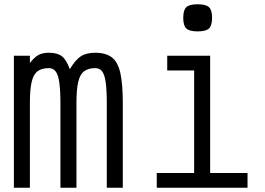

<svg xmlns="http://www.w3.org/2000/svg" viewBox="-20 -879 1240 899"><path d="M45 0V-618H120V-584Q141 -611 160 -621.5Q179 -632 209 -632Q249 -632 270 -615.5Q291 -599 307 -555Q333 -599 358.5 -615.5Q384 -632 426 -632Q475 -632 503.5 -610.5Q532 -589 543.5 -537Q555 -485 555 -395V0H480V-395Q480 -457 475 -493Q470 -529 458.5 -544.5Q447 -560 426 -560Q393 -560 373.5 -545Q354 -530 346 -494.5Q338 -459 338 -398V0H263V-389Q263 -453 258 -490.5Q253 -528 241 -544Q229 -560 209 -560Q175 -560 155.5 -545Q136 -530 128 -494.5Q120 -459 120 -398V0Z M889 0V-596L936 -549H763V-618H964V0ZM714 0V-69H1139V0ZM905 -732Q867 -732 852.5 -745.5Q838 -759 838 -796Q838 -832 852.5 -845.5Q867 -859 905 -859Q944 -859 958.5 -845.5Q973 -832 973 -796Q973 -759 958.5 -745.5Q944 -732 905 -732Z"/></svg>

Font: Victor Mono Thin
Style: Regular
Weight: 400
Monospace: yes
Version: Version 1.561;gftools[0.9.30]